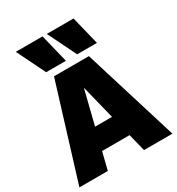

<svg xmlns="http://www.w3.org/2000/svg" viewBox="-228 -1143 1189 1287"><g transform="rotate(-30 366.0 -500.0)"><path d="M199 -780 91 -1000H298L352 -780ZM439 -780 331 -1000H538L592 -780ZM6 0 231 -730H501L726 0H506L367 -560H365L226 0ZM171 -135V-300H561V-135Z"/></g></svg>

Font: M PLUS 1 Black
Style: Regular
Weight: 900
Designer: Coji Morishita
Foundry: UNDERFOREST DESIGN
Version: Version 1.001